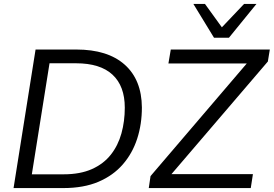

<svg xmlns="http://www.w3.org/2000/svg" viewBox="-20 -957 1393 977"><path d="M49 0 161 -705H368Q528 -705 614.5 -628Q701 -551 702 -410Q702 -325 678 -251Q654 -177 605 -120.5Q556 -64 481 -32Q406 0 302 0ZM142 -70H304Q388 -70 447.5 -96.5Q507 -123 544 -170Q581 -217 598 -278.5Q615 -340 615 -409Q615 -519 552.5 -577Q490 -635 367 -635H232ZM737 0 746 -61 1263 -666 1264 -634H837L849 -705H1353L1343 -644L826 -40L825 -71H1267L1256 0ZM1069 -765 964 -937H1023L1109 -818L1222 -937H1285L1145 -765Z"/></svg>

Font: Nunito Sans 12pt
Style: Italic
Weight: 400
Italic angle: -9°
Designer: Vernon Adams
Foundry: Vernon Adams
Version: Version 3.101;gftools[0.9.27]